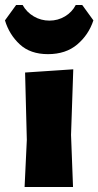

<svg xmlns="http://www.w3.org/2000/svg" viewBox="-56 -753 396 773"><path d="M52 -190 45 -461 239 -474 230 -210 238 0H43ZM320 -671Q301 -613 255 -574Q209 -535 137 -535Q66 -535 23.5 -574.5Q-19 -614 -36 -671L9 -733H35Q51 -704 80 -687Q109 -670 143 -670Q177 -670 205.5 -687Q234 -704 249 -733H275Z"/></svg>

Font: Luna Sans Black
Style: Regular
Weight: 900
Designer: Juan Pablo del Peral
Foundry: Huerta Tipografica
Version: Version 2.001; ttfautohint (v1.5)